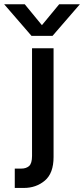

<svg xmlns="http://www.w3.org/2000/svg" viewBox="-104 -732 404 923"><path d="M148.5 -559.5H47.5L-84 -711.5H15L97.5 -611L180.5 -711.5H280ZM-33 78.5H-2Q22 78.5 36 66Q50 53.5 50 17.5V-500H153.5V23Q153.5 100.5 111.8 136Q70 171.5 10.5 171.5H-33Z"/></svg>

Font: Overused Grotesk Medium
Style: Regular
Weight: 525
Version: Version 0.004